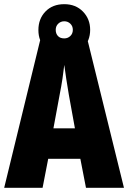

<svg xmlns="http://www.w3.org/2000/svg" viewBox="-20 -900 614 920"><path d="M392 0 365 -139H211L184 0H0L174 -714H398L574 0ZM310 -445Q303 -485 297.5 -522Q292 -559 288 -589Q285 -561 279.5 -524Q274 -487 266 -447L236 -285H339ZM288 -633Q232 -633 198 -668Q164 -703 164 -756Q164 -810 198 -845Q232 -880 288 -880Q343 -880 377.5 -844.5Q412 -809 412 -757Q412 -705 378 -669Q344 -633 288 -633ZM288 -716Q305 -716 317 -727.5Q329 -739 329 -757Q329 -775 317 -786.5Q305 -798 288 -798Q271 -798 259 -786.5Q247 -775 247 -757Q247 -739 257.5 -727.5Q268 -716 288 -716Z"/></svg>

Font: Noto Sans Tamil ExtraCondensed Black
Style: Regular
Weight: 900
Width: 2
Designer: Jelle Bosma - Monotype Design Team
Foundry: Monotype Imaging Inc.
Version: Version 2.004; ttfautohint (v1.8.4.7-5d5b)